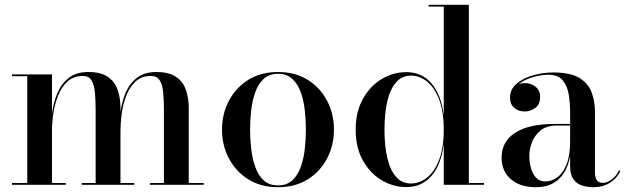

<svg xmlns="http://www.w3.org/2000/svg" viewBox="-20 -770 2605 800"><path d="M196.5 -460V-7.5H254V0H30V-7.5H93.5V-452.5H30V-460ZM482 -319V-7.5H539.5V0H320.5V-7.5H378.5V-310Q378.5 -352 375.5 -384.5Q372.5 -417 361.2 -435.2Q350 -453.5 325.5 -453.5Q287 -453.5 261.8 -430.8Q236.5 -408 222.2 -372.2Q208 -336.5 202.2 -297Q196.5 -257.5 196.5 -224.5L191.5 -220.5Q191.5 -256 197 -298.8Q202.5 -341.5 218.5 -380.5Q234.5 -419.5 265.8 -444.8Q297 -470 348 -470Q399 -470 428.2 -450.5Q457.5 -431 469.8 -396.8Q482 -362.5 482 -319ZM766.5 -319V-7.5H829V0H605V-7.5H663V-310Q663 -352 660 -384.5Q657 -417 645.5 -435.2Q634 -453.5 609 -453.5Q570 -453.5 545.2 -430.8Q520.5 -408 506.5 -372.2Q492.5 -336.5 487.2 -297Q482 -257.5 482 -224.5L476.5 -220.5Q476.5 -256 481.5 -298.8Q486.5 -341.5 502.2 -380.5Q518 -419.5 549.2 -444.8Q580.5 -470 631.5 -470Q683 -470 712.5 -450.5Q742 -431 754.2 -396.8Q766.5 -362.5 766.5 -319Z M1138.5 10Q1066.5 10 1014.2 -23Q962 -56 933.5 -110.5Q905 -165 905 -230Q905 -295 933.5 -349.5Q962 -404 1014.2 -437Q1066.5 -470 1138.5 -470Q1210.5 -470 1262.8 -437Q1315 -404 1343.2 -349.5Q1371.5 -295 1371.5 -230Q1371.5 -165 1343.2 -110.5Q1315 -56 1262.8 -23Q1210.5 10 1138.5 10ZM1138.5 2.5Q1175.5 2.5 1198.5 -19.2Q1221.5 -41 1233.8 -76Q1246 -111 1250.2 -151.8Q1254.5 -192.5 1254.5 -230Q1254.5 -268 1250.2 -308.5Q1246 -349 1233.8 -384Q1221.5 -419 1198.5 -440.8Q1175.5 -462.5 1138.5 -462.5Q1101 -462.5 1078 -440.8Q1055 -419 1043 -384Q1031 -349 1026.5 -308.5Q1022 -268 1022 -230Q1022 -192.5 1026.5 -151.8Q1031 -111 1043 -76Q1055 -41 1078 -19.2Q1101 2.5 1138.5 2.5Z M1672.5 9.5Q1618.5 9.5 1570.5 -19Q1522.5 -47.5 1492.2 -101Q1462 -154.5 1462 -229.5Q1462 -304.5 1492.2 -358.2Q1522.5 -412 1570.5 -440.8Q1618.5 -469.5 1672.5 -469.5Q1738 -469.5 1778.2 -422.2Q1818.5 -375 1829 -289.5V-742.5H1766V-750H1933.5V-7.5H1996.5V0H1829V-170Q1818.5 -84.5 1778.2 -37.5Q1738 9.5 1672.5 9.5ZM1692.5 -5.5Q1729 -5.5 1760.2 -30.8Q1791.5 -56 1810.2 -105.8Q1829 -155.5 1829 -229.5Q1829 -304 1810.2 -354Q1791.5 -404 1760.2 -429.5Q1729 -455 1692.5 -455Q1655 -455 1630.5 -427.2Q1606 -399.5 1594 -348.8Q1582 -298 1582 -229.5Q1582 -161.5 1594 -111Q1606 -60.5 1630.5 -33Q1655 -5.5 1692.5 -5.5Z M2452.5 10Q2426.5 10 2404.5 2.8Q2382.5 -4.5 2369 -23.5Q2355.5 -42.5 2355.5 -76.5V-304.5Q2355.5 -340.5 2349.8 -376Q2344 -411.5 2324.8 -435Q2305.5 -458.5 2265.5 -458.5Q2240 -458.5 2213.5 -452.2Q2187 -446 2164.5 -434.2Q2142 -422.5 2128 -405Q2114 -387.5 2114 -364.5H2106Q2106 -391.5 2124.5 -407.8Q2143 -424 2166.5 -424Q2191 -424 2210.8 -409Q2230.5 -394 2230.5 -366.5Q2230.5 -335 2210.2 -320.2Q2190 -305.5 2166.5 -305.5Q2140 -305.5 2122.5 -320.8Q2105 -336 2105 -364.5Q2105 -389.5 2120.2 -408.5Q2135.5 -427.5 2161.5 -440.8Q2187.5 -454 2220 -461Q2252.5 -468 2286.5 -468Q2357.5 -468 2394.8 -444.8Q2432 -421.5 2445.5 -384.2Q2459 -347 2459 -304.5V-50Q2459 -33 2466 -20.5Q2473 -8 2493.5 -8Q2509 -8 2528.8 -22.2Q2548.5 -36.5 2560 -62L2564 -56Q2550.5 -26.5 2521 -8.2Q2491.5 10 2452.5 10ZM2212.5 10Q2147.5 10 2108.8 -23.2Q2070 -56.5 2070 -113.5Q2070 -180.5 2126.8 -217Q2183.5 -253.5 2290 -253.5H2402V-247H2299.5Q2257.5 -247 2232.5 -226.5Q2207.5 -206 2196.5 -177Q2185.5 -148 2185.5 -121Q2185.5 -96.5 2191.8 -71.8Q2198 -47 2212.8 -30.5Q2227.5 -14 2252 -14Q2279 -14 2302.8 -31.8Q2326.5 -49.5 2341 -86.2Q2355.5 -123 2355.5 -181H2361Q2361 -123.5 2345 -80.5Q2329 -37.5 2296.2 -13.8Q2263.5 10 2212.5 10Z"/></svg>

Font: BodoniModa_28ptMedium
Style: Regular
Weight: 500
Designer: Owen Earl
Foundry: indestructible type
Version: Version 2.004